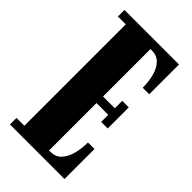

<svg xmlns="http://www.w3.org/2000/svg" viewBox="-218 -765 830 830"><g transform="rotate(45 197.0 -350.0)"><path d="M21 0V-40H69V-660H21V-700H354.5V-518H314.5Q314.5 -558.5 305.2 -590.8Q296 -623 277.2 -641.5Q258.5 -660 229 -660H220V-370H292V-415.5H332V-286.5H292V-330H220V-40H229Q258.5 -40 277.2 -59Q296 -78 305.2 -110.5Q314.5 -143 314.5 -183.5H354.5V0Z"/></g></svg>

Font: Imbue Thin 10pt Black
Style: Regular
Weight: 900
Version: Version 1.102